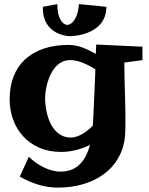

<svg xmlns="http://www.w3.org/2000/svg" viewBox="-20 -711 707 914"><path d="M658.2 -424.8 571.8 -413.1Q571.8 -370.1 573 -328.6Q574.2 -287.1 575.4 -246.1Q576.7 -205.1 577.1 -163.8Q577.6 -122.6 576.2 -80.1Q573.7 -17.6 548.3 31.2Q522.9 80.1 480 113.5Q437 147 379.6 164.6Q322.3 182.1 255.9 182.1Q207 182.1 160.9 167.7Q114.7 153.3 74.2 129.9L117.2 35.2Q132.3 49.8 150.1 62.7Q168 75.7 187.3 85.2Q206.5 94.7 227.1 100.3Q247.6 106 268.1 106Q297.4 106 320.1 96.9Q342.8 87.9 359.9 71Q377 54.2 388.9 31Q400.9 7.8 408.2 -21Q376.5 -5.4 341.3 3.4Q306.2 12.2 271 12.2Q212.4 12.2 167 -7.8Q121.6 -27.8 90.1 -62.3Q58.6 -96.7 42.2 -142.3Q25.9 -188 25.9 -238.8Q25.9 -299.3 44.7 -347.2Q63.5 -395 99.4 -428.2Q135.3 -461.4 187.3 -479.2Q239.3 -497.1 305.2 -497.1Q341.3 -497.1 375 -483.9Q408.7 -470.7 436 -454.1Q436.5 -463.9 436.8 -472.4Q437 -481 437.5 -486.8Q438 -493.7 438 -499L658.2 -488.8ZM422.9 -129.9Q424.3 -155.8 425.8 -187.3Q427.2 -218.8 428.7 -251.7Q430.2 -284.7 431.6 -317.9Q433.1 -351.1 434.1 -380.9Q406.2 -398.9 374.5 -411.9Q342.8 -424.8 314 -424.8Q291.5 -424.8 274.2 -415.8Q256.8 -406.7 243.7 -391.6Q230.5 -376.5 221.2 -357.2Q211.9 -337.9 206.1 -317.6Q200.2 -297.4 197.5 -277.6Q194.8 -257.8 194.8 -242.2Q194.8 -225.6 197.3 -205.3Q199.7 -185.1 205.3 -164.3Q210.9 -143.6 220.2 -124.3Q229.5 -105 243.2 -89.8Q256.8 -74.7 275.1 -65.4Q293.5 -56.2 316.9 -56.2Q330.6 -56.2 344.5 -60.8Q358.4 -65.4 371.8 -73Q385.3 -80.6 397.7 -90.8Q410.2 -101.1 421.9 -112.8Q421.9 -116.7 421.9 -121.1Q421.9 -125.5 422.9 -129.9ZM486.3 -678.7Q486.3 -652.3 478.8 -632.3Q471.2 -612.3 459 -597.7Q446.8 -583 431.2 -572.8Q415.5 -562.5 399.4 -556.2Q361.3 -540.5 313 -538.6Q276.4 -540.5 247.6 -556.2Q235.4 -562.5 223.6 -572.8Q211.9 -583 202.9 -597.7Q193.8 -612.3 188.7 -632.3Q183.6 -652.3 184.1 -678.7L252.9 -691.4Q253.4 -653.8 260.7 -633.8Q268.1 -613.8 276.9 -604.5Q287.1 -593.8 300.3 -592.3Q313.5 -593.8 324.7 -604.5Q334.5 -613.8 343.5 -633.8Q352.5 -653.8 356 -691.4Z"/></svg>

Font: Peralta
Style: Regular
Weight: 400
Designer: Astigmatic (AOETI)
Foundry: Astigmatic (AOETI)
Version: Version 1.000